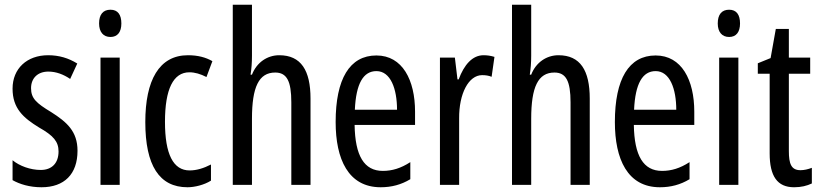

<svg xmlns="http://www.w3.org/2000/svg" viewBox="-20 -780 3459 810"><path d="M307 -144C307 -226 262 -265 196 -307C133 -345 111 -365 111 -408C111 -450 139 -478 184 -478C217 -478 248 -466 276 -447L306 -512C269 -535 229 -547 183 -547C94 -547 33 -491 33 -406C33 -323 78 -283 145 -242C205 -208 227 -183 227 -141C227 -92 199 -63 152 -63C108 -63 62 -80 33 -104V-20C63 -3 105 10 155 10C251 10 307 -45 307 -144Z M446 -739C415 -739 398 -719 398 -681C398 -645 416 -624 446 -624C476 -624 492 -645 492 -681C492 -718 477 -739 446 -739ZM485 -537H404V0H485Z M771 10C801 10 842 0 870 -18V-86C839 -70 809 -61 780 -61C711 -61 676 -129 676 -266C676 -404 711 -475 779 -475C802 -475 826 -468 851 -455L876 -522C848 -538 815 -547 773 -547C651 -547 593 -441 593 -265C593 -82 652 10 771 10Z M1043 -545V-760H962V0H1043V-279C1043 -413 1072 -474 1141 -474C1190 -474 1209 -438 1209 -348V0H1290V-364C1290 -483 1250 -547 1158 -547C1108 -547 1063 -517 1043 -465H1037C1041 -489 1043 -516 1043 -545Z M1568 -546C1455 -546 1396 -447 1396 -265C1396 -109 1449 10 1586 10C1632 10 1673 -1 1711 -24V-96C1671 -70 1634 -59 1595 -59C1516 -59 1478 -123 1476 -253H1731V-309C1731 -442 1678 -546 1568 -546ZM1568 -480C1628 -480 1655 -405 1655 -317H1477C1482 -428 1513 -480 1568 -480Z M2020 -547C1973 -547 1938 -507 1915 -445H1910L1899 -537H1836V0H1917V-280C1916 -385 1957 -463 2014 -463C2029 -463 2042 -461 2054 -456L2066 -540C2050 -545 2035 -547 2020 -547Z M2221 -545V-760H2140V0H2221V-279C2221 -413 2250 -474 2319 -474C2368 -474 2387 -438 2387 -348V0H2468V-364C2468 -483 2428 -547 2336 -547C2286 -547 2241 -517 2221 -465H2215C2219 -489 2221 -516 2221 -545Z M2746 -546C2633 -546 2574 -447 2574 -265C2574 -109 2627 10 2764 10C2810 10 2851 -1 2889 -24V-96C2849 -70 2812 -59 2773 -59C2694 -59 2656 -123 2654 -253H2909V-309C2909 -442 2856 -546 2746 -546ZM2746 -480C2806 -480 2833 -405 2833 -317H2655C2660 -428 2691 -480 2746 -480Z M3056 -739C3025 -739 3008 -719 3008 -681C3008 -645 3026 -624 3056 -624C3086 -624 3102 -645 3102 -681C3102 -718 3087 -739 3056 -739ZM3095 -537H3014V0H3095Z M3357 -62C3318 -62 3308 -89 3308 -143V-469H3398V-537H3308V-658H3253L3231 -535L3177 -513V-469H3227V-133C3227 -37 3259 10 3330 10C3360 10 3384 4 3405 -6V-72C3389 -66 3373 -62 3357 -62Z"/></svg>

Font: Noto Sans Arabic ExtCond
Style: Regular
Weight: 400
Width: 2
Designer: Monotype Design Team, Nadine Chahine, Nizar Qandah and Khaled Hosny
Foundry: Monotype Imaging Inc.
Version: Version 2.012